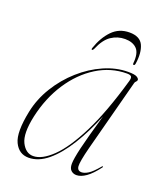

<svg xmlns="http://www.w3.org/2000/svg" viewBox="-113 -653 626 737"><g transform="rotate(20 199.5 -285.0)"><path d="M295.5 -106.5Q280 -46 281.2 -27.8Q282.5 -9.5 300 -9.5Q311.5 -9.5 326.8 -19Q342 -28.5 365.5 -56.5Q368 -60 370 -58.5Q371.5 -57 369 -54Q345 -22 324 -7.2Q303 7.5 285 7.5Q272 7.5 263 -0.8Q254 -9 254 -27.5Q254 -47 265.2 -94.8Q276.5 -142.5 304.5 -239.5Q275 -167.5 240.5 -111.8Q206 -56 167.8 -24.2Q129.5 7.5 89.5 7.5Q50 7.5 31.5 -30.8Q13 -69 31.5 -159Q43 -214.5 73.5 -264Q104 -313.5 146.8 -351.5Q189.5 -389.5 238.8 -411.2Q288 -433 337 -433Q364 -433 373 -427.5Q382 -422 382 -416.5Q382 -412 378 -408.5Q374 -405 373 -401ZM55 -147.5Q39 -73.5 56.2 -39Q73.5 -4.5 104 -4.5Q139.5 -4.5 182 -45.5Q224.5 -86.5 268.5 -174Q312.5 -261.5 352.5 -401Q356.5 -414 353 -419.8Q349.5 -425.5 335 -425.5Q269.5 -425.5 212.2 -389.8Q155 -354 114 -291.5Q73 -229 55 -147.5ZM283 -547.5Q252.5 -547.5 227 -530.5Q201.5 -513.5 184 -471.5Q181 -465 177.5 -465Q173.5 -465 176 -472.5Q191.5 -518.5 219.8 -547.8Q248 -577 290.5 -577Q333.5 -577 346.8 -547.8Q360 -518.5 353 -472.5Q351.5 -465 347.5 -465Q343.5 -465 344 -471.5Q348 -513.5 331 -530.5Q314 -547.5 283 -547.5Z"/></g></svg>

Font: Fraunces 144pt S000 Thin
Style: Italic
Weight: 100
Italic angle: -16°
Version: Version 1.000; ttfautohint (v1.8.3)